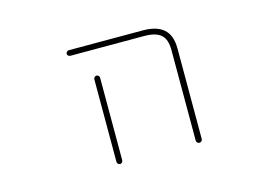

<svg xmlns="http://www.w3.org/2000/svg" viewBox="-75 -689 1150 811"><g transform="rotate(-15 500.0 -283.5)"><path d="M694.3 -36.1V-432.6Q694.3 -479.5 671.9 -499Q649.4 -519.5 598.6 -519.5H275.4Q270.5 -519.5 266.6 -522.9Q262.7 -526.4 262.7 -531.2Q262.7 -536.1 266.6 -540Q270.5 -543.9 275.4 -543.9H598.6Q660.2 -543.9 690.4 -516.6Q720.7 -489.3 720.7 -432.6V-36.1Q720.7 -31.2 716.8 -27.3Q712.9 -23.4 707.5 -23.4Q702.1 -23.4 698.2 -27.3Q694.3 -31.2 694.3 -36.1ZM347.7 -36.1V-397.5Q347.7 -402.3 351.6 -406.2Q355.5 -410.2 360.4 -410.2Q365.2 -410.2 369.1 -406.2Q373 -402.3 373 -397.5V-36.1Q373 -31.2 369.1 -27.3Q365.2 -23.4 360.4 -23.4Q355.5 -23.4 351.6 -27.3Q347.7 -31.2 347.7 -36.1Z"/></g></svg>

Font: Rounded Mgen+ 1mn thin
Style: Regular
Weight: 100
Designer: [Source Han Sans]
Ryoko NISHIZUKA  (kana & ideographs); Paul D. Hunt (Latin, Greek & Cyrillic); Wenlong ZHANG  (bopomofo
Version: Version 1.059.20150602